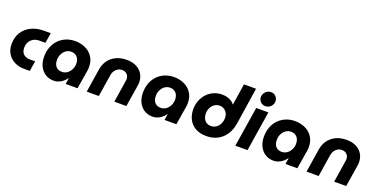

<svg xmlns="http://www.w3.org/2000/svg" viewBox="-21 -1527 4547 2313"><g transform="rotate(20 2252.5 -370.5)"><path d="M272 0Q205 0 150.5 -28.5Q96 -57 64.5 -108.5Q33 -160 33 -228Q33 -320 74.5 -383.5Q116 -447 186 -480Q256 -513 342 -513H432L411 -382H333Q291 -382 259 -364Q227 -346 209 -314Q191 -282 191 -240Q191 -204 205 -179.5Q219 -155 243.5 -143Q268 -131 296 -130H371L350 0Z M660 13Q597 13 550.5 -17Q504 -47 478.5 -100Q453 -153 453 -221Q453 -288 474 -343.5Q495 -399 534.5 -440Q574 -481 627.5 -503Q681 -525 745 -525Q794 -525 840.5 -510.5Q887 -496 924 -466.5Q961 -437 983 -391.5Q1005 -346 1005 -283Q1005 -269 1003.5 -255Q1002 -241 998 -220L962 0H810L822 -78H819Q790 -36 747 -11.5Q704 13 660 13ZM717 -121Q753 -121 782.5 -142Q812 -163 829.5 -197.5Q847 -232 847 -274Q847 -307 834.5 -332.5Q822 -358 798.5 -373Q775 -388 741 -388Q706 -388 676.5 -368Q647 -348 629.5 -313Q612 -278 612 -236Q612 -200 625 -174Q638 -148 661 -134.5Q684 -121 717 -121Z M1080 0 1127 -301Q1137 -366 1172.5 -416.5Q1208 -467 1267 -496Q1326 -525 1406 -525Q1476 -525 1528 -498.5Q1580 -472 1608 -425.5Q1636 -379 1636 -321Q1636 -311 1635 -299.5Q1634 -288 1632 -277L1588 0H1434L1478 -283Q1479 -289 1479.5 -294.5Q1480 -300 1480 -305Q1480 -343 1456 -367Q1432 -391 1391 -391Q1363 -391 1339.5 -377Q1316 -363 1300.5 -340Q1285 -317 1280 -288L1235 0Z M1927 13Q1864 13 1817.5 -17Q1771 -47 1745.5 -100Q1720 -153 1720 -221Q1720 -288 1741 -343.5Q1762 -399 1801.5 -440Q1841 -481 1894.5 -503Q1948 -525 2012 -525Q2061 -525 2107.5 -510.5Q2154 -496 2191 -466.5Q2228 -437 2250 -391.5Q2272 -346 2272 -283Q2272 -269 2270.5 -255Q2269 -241 2265 -220L2229 0H2077L2089 -78H2086Q2057 -36 2014 -11.5Q1971 13 1927 13ZM1984 -121Q2020 -121 2049.5 -142Q2079 -163 2096.5 -197.5Q2114 -232 2114 -274Q2114 -307 2101.5 -332.5Q2089 -358 2065.5 -373Q2042 -388 2008 -388Q1973 -388 1943.5 -368Q1914 -348 1896.5 -313Q1879 -278 1879 -236Q1879 -200 1892 -174Q1905 -148 1928 -134.5Q1951 -121 1984 -121Z M2616 11Q2534 11 2476.5 -20.5Q2419 -52 2388.5 -109.5Q2358 -167 2358 -242Q2358 -300 2378 -351.5Q2398 -403 2434 -442Q2470 -481 2519.5 -503Q2569 -525 2627 -525Q2669 -525 2700.5 -514.5Q2732 -504 2753.5 -488.5Q2775 -473 2785 -457H2788L2830 -730H2985L2913 -259Q2899 -171 2857 -110.5Q2815 -50 2753 -19.5Q2691 11 2616 11ZM2626 -122Q2663 -122 2692 -142Q2721 -162 2737.5 -195.5Q2754 -229 2754 -268Q2754 -308 2738.5 -334.5Q2723 -361 2698 -375Q2673 -389 2644 -389Q2608 -389 2579.5 -369.5Q2551 -350 2534.5 -317Q2518 -284 2518 -245Q2518 -209 2531 -181Q2544 -153 2568.5 -137.5Q2593 -122 2626 -122Z M2985 0 3066 -513H3222L3141 0ZM3160 -571Q3123 -571 3098 -596.5Q3073 -622 3073 -657Q3073 -684 3086.5 -706Q3100 -728 3122 -741Q3144 -754 3170 -754Q3207 -754 3232 -728.5Q3257 -703 3257 -667Q3257 -641 3244 -619Q3231 -597 3209 -584Q3187 -571 3160 -571Z M3478 13Q3415 13 3368.5 -17Q3322 -47 3296.5 -100Q3271 -153 3271 -221Q3271 -288 3292 -343.5Q3313 -399 3352.5 -440Q3392 -481 3445.5 -503Q3499 -525 3563 -525Q3612 -525 3658.5 -510.5Q3705 -496 3742 -466.5Q3779 -437 3801 -391.5Q3823 -346 3823 -283Q3823 -269 3821.5 -255Q3820 -241 3816 -220L3780 0H3628L3640 -78H3637Q3608 -36 3565 -11.5Q3522 13 3478 13ZM3535 -121Q3571 -121 3600.5 -142Q3630 -163 3647.5 -197.5Q3665 -232 3665 -274Q3665 -307 3652.5 -332.5Q3640 -358 3616.5 -373Q3593 -388 3559 -388Q3524 -388 3494.5 -368Q3465 -348 3447.5 -313Q3430 -278 3430 -236Q3430 -200 3443 -174Q3456 -148 3479 -134.5Q3502 -121 3535 -121Z M3898 0 3945 -301Q3955 -366 3990.5 -416.5Q4026 -467 4085 -496Q4144 -525 4224 -525Q4294 -525 4346 -498.5Q4398 -472 4426 -425.5Q4454 -379 4454 -321Q4454 -311 4453 -299.5Q4452 -288 4450 -277L4406 0H4252L4296 -283Q4297 -289 4297.5 -294.5Q4298 -300 4298 -305Q4298 -343 4274 -367Q4250 -391 4209 -391Q4181 -391 4157.5 -377Q4134 -363 4118.5 -340Q4103 -317 4098 -288L4053 0Z"/></g></svg>

Font: MuseoModerno Thin
Style: Bold Italic
Weight: 700
Italic angle: -9°
Version: Version 1.003